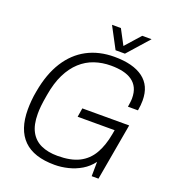

<svg xmlns="http://www.w3.org/2000/svg" viewBox="-155 -987 1009 1117"><g transform="rotate(20 349.5 -428.0)"><path d="M310 12Q181 12 117.5 -51Q54 -114 54 -238Q54 -264 56.5 -293.5Q59 -323 65 -354Q85 -467 133.5 -543.5Q182 -620 255.5 -659Q329 -698 424 -698Q482 -698 526.5 -686.5Q571 -675 602 -652Q633 -629 648.5 -595Q664 -561 664 -514Q664 -500 662.5 -484.5Q661 -469 658 -452H596Q598 -465 600 -479.5Q602 -494 602 -505Q602 -543 589.5 -569Q577 -595 553.5 -611.5Q530 -628 497 -635.5Q464 -643 422 -643Q369 -643 321.5 -627Q274 -611 235.5 -576Q197 -541 170 -486.5Q143 -432 130 -354Q126 -332 123.5 -314.5Q121 -297 119.5 -283Q118 -269 117.5 -257Q117 -245 117 -234Q117 -166 140 -124Q163 -82 206 -62.5Q249 -43 308 -43Q390 -43 441.5 -69Q493 -95 522.5 -146Q552 -197 565 -269L570 -297H341L350 -352H640L578 0H536L537 -89Q510 -53 473 -31Q436 -9 393.5 1.5Q351 12 310 12ZM591 -868 474 -736H416L346 -868H401L462 -753H431L533 -868Z"/></g></svg>

Font: Archivo SemiCondensed ExtraLight
Style: Italic
Weight: 250
Width: 4
Italic angle: -10°
Designer: Hector Gatti
Foundry: Omnibus-Type
Version: Version 2.001